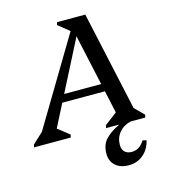

<svg xmlns="http://www.w3.org/2000/svg" viewBox="-188 -795 1016 1152"><g transform="rotate(-15 320.5 -219.5)"><path d="M-53.5 0 -49.2 -17.1 49.3 -108.4 -16.6 -23.1 382.6 -690H449.9L593.1 -35.6L554.6 -103.6L641.5 -17.1L637.3 0H393.9L398.3 -17.3L504.8 -98.7L484 -34.2L359 -606.5H379.9L82.7 -25.1L81.6 -94.1L179.1 -17.3L174.7 0ZM142.7 -215 153.7 -262.7H490.7L479.7 -215ZM355 -604.9 270.1 -672.9 274.3 -690H404.8V-604.9ZM447.7 119.9Q447.7 147.5 463.3 162.8Q479 178.1 506.9 178.1Q556 178.1 586 128L609.9 133Q597.7 187 559.7 219Q521.8 251 469.3 251Q417.2 251 386.6 223.4Q356.1 195.8 356.1 149.6Q356.1 94.4 387.2 61Q418.4 27.6 472.5 2.2V-18.2H547.3V0Q502.1 10 474.9 42.5Q447.7 74.9 447.7 119.9Z"/></g></svg>

Font: Platypi Light
Style: Italic
Weight: 300
Italic angle: -13°
Designer: David Sargent
Foundry: Bolt Cutter Type
Version: Version 1.200